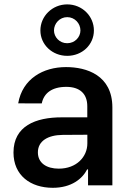

<svg xmlns="http://www.w3.org/2000/svg" viewBox="-20 -866 612 897"><path d="M226.6 11.4C314.6 11.4 365.4 -31.6 387.1 -74.6H391.3V0H505V-363.6C505 -515.3 383.9 -552.6 288.4 -552.6C181.8 -552.6 84.9 -498.2 65 -383.2L175.1 -382.8C184.7 -430.8 222.7 -460.2 289.8 -460.2C353.7 -460.2 387.8 -427.2 387.8 -369.7V-317.8H269.5C146 -318.2 43 -277 43 -153.4C43 -46.5 122.5 11.4 226.6 11.4ZM157 -154.1C157 -207 203.1 -235.1 273.1 -235.8L388.1 -236.5V-196C388.1 -133.5 337.7 -78.1 254.6 -78.1C197.8 -78.1 157 -104 157 -154.1ZM168.7 -723.7C168.7 -657.3 224.4 -605.1 294 -605.1C364 -605.1 418.7 -657.3 418.7 -723.7C418.7 -790.5 364 -845.5 294 -845.5C224.4 -845.5 168.7 -790.5 168.7 -723.7ZM232.2 -723.7C232.2 -756 258.5 -785.9 294 -785.9C329.9 -785.9 355.8 -756 355.8 -723.7C355.8 -692.8 329.9 -664.1 294 -664.1C258.5 -663.7 232.2 -692.8 232.2 -723.7Z"/></svg>

Font: Magic Ui Pro Semi Bold
Style: Regular
Weight: 600
Designer: Stefan Endress, Andreas Faust
Version: Version 1.000;FEAKit 1.0